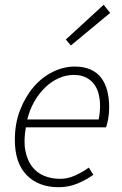

<svg xmlns="http://www.w3.org/2000/svg" viewBox="-20 -770 511 802"><path d="M276 -580 255 -605 413 -750 440 -716ZM42 -186Q42 -254 64 -310.5Q86 -367 121 -407.5Q156 -448 201 -470Q246 -492 292 -492Q331 -492 358.5 -479.5Q386 -467 403 -444.5Q420 -422 428 -390.5Q436 -359 436 -322Q436 -296 432 -274Q428 -252 423 -238H88Q78 -181 86 -140.5Q94 -100 114 -74Q134 -48 164.5 -35.5Q195 -23 231 -23Q263 -23 294 -37Q325 -51 351 -70L370 -40Q341 -19 304 -3.5Q267 12 225 12Q141 12 91.5 -38.5Q42 -89 42 -186ZM94 -271H392Q398 -299 398 -328Q398 -352 392.5 -375.5Q387 -399 374 -417Q361 -435 340 -446Q319 -457 288 -457Q256 -457 225.5 -443.5Q195 -430 169 -405Q143 -380 123.5 -346Q104 -312 94 -271Z"/></svg>

Font: TypoPRO Source Sans Pro
Style: Italic
Weight: 300
Italic angle: -11°
Designer: Paul D. Hunt
Foundry: Adobe Systems Incorporated
Version: Version 1.075;PS 2.000;hotconv 1.0.86;makeotf.lib2.5.63406